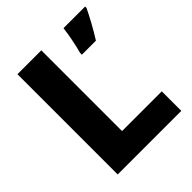

<svg xmlns="http://www.w3.org/2000/svg" viewBox="-197 -840 967 967"><g transform="rotate(-45 286.5 -357.0)"><path d="M84 0H537V-139H254V-714H84ZM566 -704V-714H412C407 -671 394 -606 383 -567V-554H483C518 -610 543 -657 566 -704Z"/></g></svg>

Font: Noto Sans Arabic UI XBd
Style: Regular
Weight: 800
Designer: Monotype Design Team, Nadine Chahine and Nizar Qandah
Foundry: Monotype Imaging Inc.
Version: Version 2.010